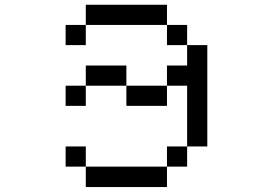

<svg xmlns="http://www.w3.org/2000/svg" viewBox="-20 -712 1040 790"><path d="M250 -526.4V-609.4H333V-526.4ZM250 -276.4V-359.4H333V-276.4ZM250 -26.4V-109.4H333V-26.4ZM750 -526.4H667V-609.4H333V-692.4H667V-609.4H750ZM750 -526.4H833V-109.4H750V-359.4H667V-442.4H750ZM667 -359.4V-276.4H500V-359.4H333V-442.4H500V-359.4ZM750 -109.4V-26.4H667V57.6H333V-26.4H667V-109.4Z"/></svg>

Font: KH Dot Kodenmachou 12
Style: Regular
Weight: 400
Designer: Original version for X68000 by Keitarou Hiraki (http://hp.vector.co.jp/authors/VA000874/) / TrueType conversion by Homem
Version: Version 1.00.20150527